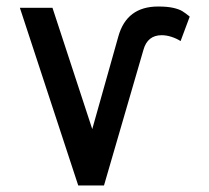

<svg xmlns="http://www.w3.org/2000/svg" viewBox="-20 -569 640 589"><path d="M41 -545H141L263 -173L343 -457Q368.5 -549 465 -549Q493 -549 511 -545Q529 -541 539.2 -534.8Q549.5 -528.5 562 -518L534 -443Q521.5 -451 506 -456Q490.5 -461 476 -461Q432.5 -461 420 -416L299 0H220Z"/></svg>

Font: JuliaMono Light
Style: Regular
Weight: 300
Monospace: yes
Designer: cormullion
Foundry: corm
Version: Version 0.054; ttfautohint (v1.8.4)